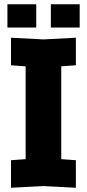

<svg xmlns="http://www.w3.org/2000/svg" viewBox="-20 -882 410 906"><path d="M32 4V-126L101 -131V-569L32 -574V-704L185 -696L338 -704V-574L269 -569V-131L338 -126V4L185 -4ZM15 -752V-862H151V-752ZM220 -752V-862H356V-752Z"/></svg>

Font: Tektur SemiCondensed
Style: Bold
Weight: 700
Width: 4
Designer: Adam Jagosz
Foundry: Adam Jagosz
Version: Version 1.005;gftools[0.9.30]